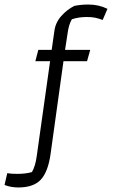

<svg xmlns="http://www.w3.org/2000/svg" viewBox="-31 -677 505 847"><path d="M-11 139 1 87Q18 90 45 90Q83 90 110 82Q125 56 131 12L190 -407H125L138 -457H197L209 -541Q214 -578 239.5 -606.5Q265 -635 297 -651Q326 -657 359 -657Q405 -657 443 -638L422 -589Q403 -596 388 -599Q373 -602 352 -602Q316 -602 286 -592Q272 -568 267 -529L256 -457H367L353 -407H249L192 3Q181 81 149 115.5Q117 150 50 150Q17 150 -11 139Z"/></svg>

Font: Athiti
Style: Regular
Weight: 400
Designer: CadsonDemak Team
Foundry: CadsonDemak
Version: Version 1.032